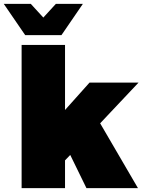

<svg xmlns="http://www.w3.org/2000/svg" viewBox="-52 -975 738 995"><path d="M663 0H396L312 -172L285 -144V0H60V-742H285V-405L412 -547H666L467 -336ZM266.5 -793H78.5L-32.5 -955H107.5L172.5 -884L237.5 -955H377.5Z"/></svg>

Font: Argentum Novus Black
Style: Regular
Weight: 900
Designer: Julieta Ulanovsky (font) & Cristiano Sobral (main changes)
Foundry: Julieta Ulanovsky (font) & Cristiano Sobral (main changes)
Version: Version 3.00;November 27, 2020;FontCreator 13.0.0.2655 64-bi